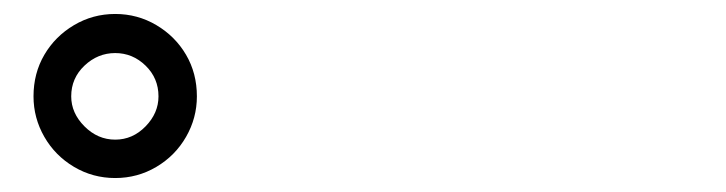

<svg xmlns="http://www.w3.org/2000/svg" viewBox="-20 -845 1040 275"><path d="M28 -707Q28 -740 43.5 -766.5Q59 -793 86 -809Q113 -825 145 -825Q177 -825 204 -809Q231 -793 246.5 -766.5Q262 -740 262 -707Q262 -676 246.5 -649Q231 -622 204 -606Q177 -590 145 -590Q113 -590 86 -606Q59 -622 43.5 -649Q28 -676 28 -707ZM82 -707Q82 -683 101 -664Q120 -645 145 -645Q170 -645 188.5 -664Q207 -683 207 -707Q207 -733 188.5 -751Q170 -769 145 -769Q120 -769 101 -751Q82 -733 82 -707Z"/></svg>

Font: Noto Sans JP SemiBold
Style: Regular
Weight: 600
Designer: Ryoko NISHIZUKA  (kana, bopomofo & ideographs); Paul D. Hunt (Latin, Greek & Cyrillic); Sandoll Communications , Soo-you
Foundry: Adobe
Version: Version 2.004-H2;hotconv 1.0.118;makeotfexe 2.5.65603